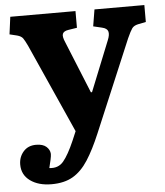

<svg xmlns="http://www.w3.org/2000/svg" viewBox="-53 -559 718 836"><g transform="rotate(-5 306.0 -141.0)"><path d="M139 230Q82 230 46 204Q10 178 10 133Q10 100 30.5 76.5Q51 53 86 53Q116 53 131 66.5Q146 80 147 98Q147 107 143.5 123Q140 139 135 159Q174 164 197 136.5Q220 109 246 49L263 9L89 -380Q78 -403 71 -413Q64 -423 46 -428L13 -436L23 -512H308V-439L270 -433Q250 -430 245 -418.5Q240 -407 252 -380L344 -154H349L437 -373Q447 -397 443 -411Q439 -425 417 -430L379 -439L391 -512H609V-438L574 -431Q556 -427 548 -416Q540 -405 526 -374L357 27Q328 96 299 141Q270 186 232.5 208Q195 230 139 230Z"/></g></svg>

Font: Literata 12pt
Style: Bold
Weight: 700
Designer: Latin by Veronika Burian and Jose Scaglione. Greek by Irene Vlachou. Cyrillic by Vera Evstafieva.
Foundry: TypeTogether
Version: Version 3.002